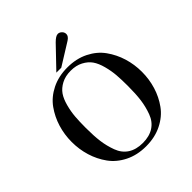

<svg xmlns="http://www.w3.org/2000/svg" viewBox="-247 -1095 1272 1272"><g transform="rotate(-45 389.0 -458.5)"><path d="M79.5 -224Q60 -288 60 -357Q60 -426 79.5 -490Q99 -554 137.5 -608Q176 -662 241 -694.5Q306 -727 389 -727Q472 -727 537 -694.5Q602 -662 640.5 -608Q679 -554 698.5 -490Q718 -426 718 -357Q718 -288 698.5 -224Q679 -160 640.5 -106.5Q602 -53 537 -20.5Q472 12 389 12Q306 12 241 -20.5Q176 -53 137.5 -106.5Q99 -160 79.5 -224ZM586 -357Q586 -416 582.5 -460Q579 -504 566.5 -551Q554 -598 533.5 -627.5Q513 -657 476 -676.5Q439 -696 389 -696Q339 -696 302 -676.5Q265 -657 244.5 -627.5Q224 -598 211.5 -551Q199 -504 195.5 -460Q192 -416 192 -357Q192 -282 199 -229Q206 -176 225 -124.5Q244 -73 285.5 -46Q327 -19 389 -19Q451 -19 492.5 -46Q534 -73 553 -124.5Q572 -176 579 -229Q586 -282 586 -357ZM359 -754H313L452 -899Q482 -929 501 -929Q516 -929 528.5 -917Q541 -905 541 -888Q541 -868 515 -851Z"/></g></svg>

Font: Justus
Style: Roman
Weight: 500
Version: Version 001.001